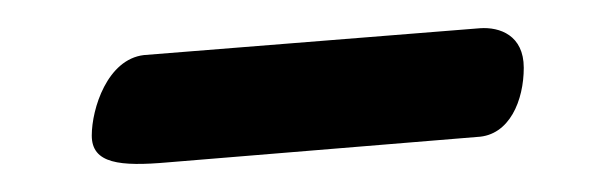

<svg xmlns="http://www.w3.org/2000/svg" viewBox="-20 -291 426 136"><path d="M320 -271 82 -252C56 -249 45 -214 45 -195C45 -175 65 -173 99 -176L318 -194C341 -195 351 -220 351 -243C351 -266 334 -272 320 -271Z"/></svg>

Font: EB Garamond SC 08
Style: Regular
Weight: 400
Version: Version 0.016